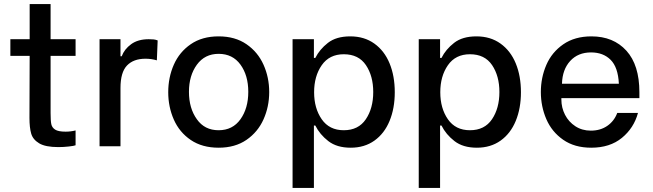

<svg xmlns="http://www.w3.org/2000/svg" viewBox="-20 -720 3215 945"><path d="M126 -527V-700H229V-527H352V-445H229V-163Q229 -126 232.5 -109Q236 -92 251.5 -82Q267 -72 303 -72Q328 -72 352 -78V-5Q345 -2 319 1Q293 4 267 4Q204 4 173 -14.5Q142 -33 133.5 -62.5Q125 -92 125 -140L126 -445H31V-527Z M470 -527H573V-443H579Q592 -478 625.5 -502.5Q659 -527 712 -527Q726 -527 736 -526Q746 -525 756 -521L752 -423Q725 -431 696 -431Q637 -431 605 -397.5Q573 -364 573 -287V0H470Z M808 -266Q808 -339 835.5 -401.5Q863 -464 919 -502.5Q975 -541 1056 -541Q1137 -541 1193 -502.5Q1249 -464 1277 -401.5Q1305 -339 1305 -267Q1305 -195 1277 -132.5Q1249 -70 1193 -31.5Q1137 7 1056 7Q975 7 919 -31Q863 -69 835.5 -131.5Q808 -194 808 -266ZM949 -133Q987 -79 1056 -79Q1125 -79 1163.5 -133Q1202 -187 1202 -268Q1202 -349 1163.5 -402Q1125 -455 1056 -455Q988 -455 949 -401.5Q910 -348 910 -268Q910 -187 949 -133Z M1420 -527H1525V-435H1532Q1553 -477 1594 -509Q1635 -541 1704 -541Q1773 -541 1822.5 -505.5Q1872 -470 1897.5 -408Q1923 -346 1923 -266Q1923 -187 1897.5 -125Q1872 -63 1823 -28Q1774 7 1706 7Q1638 7 1596 -25.5Q1554 -58 1532 -102H1525V205H1420ZM1526 -266Q1526 -187 1563.5 -133Q1601 -79 1672 -79Q1744 -79 1780.5 -133Q1817 -187 1817 -267Q1817 -346 1781 -399.5Q1745 -453 1672 -453Q1601 -453 1563.5 -399Q1526 -345 1526 -266Z M2041 -527H2146V-435H2153Q2174 -477 2215 -509Q2256 -541 2325 -541Q2394 -541 2443.5 -505.5Q2493 -470 2518.5 -408Q2544 -346 2544 -266Q2544 -187 2518.5 -125Q2493 -63 2444 -28Q2395 7 2327 7Q2259 7 2217 -25.5Q2175 -58 2153 -102H2146V205H2041ZM2147 -266Q2147 -187 2184.5 -133Q2222 -79 2293 -79Q2365 -79 2401.5 -133Q2438 -187 2438 -267Q2438 -346 2402 -399.5Q2366 -453 2293 -453Q2222 -453 2184.5 -399Q2147 -345 2147 -266Z M2642 -267Q2642 -338 2669 -400.5Q2696 -463 2752.5 -502Q2809 -541 2891 -541Q2999 -541 3063 -470.5Q3127 -400 3127 -266V-237H2743V-230Q2743 -190 2761 -155Q2779 -120 2812 -98.5Q2845 -77 2888 -77Q2935 -77 2969 -100.5Q3003 -124 3018 -164H3120Q3100 -90 3041 -41.5Q2982 7 2890 7Q2808 7 2752 -32Q2696 -71 2669 -133.5Q2642 -196 2642 -267ZM2746 -308H3026Q3022 -389 2985.5 -425.5Q2949 -462 2889 -462Q2825 -462 2786.5 -420Q2748 -378 2746 -308Z"/></svg>

Font: Lopes Sans Medium
Style: Regular
Weight: 500
Designer: Gabriel Lam, Diego Maldonado
Foundry: TypeRant, Foresti Design
Version: Version 4.000